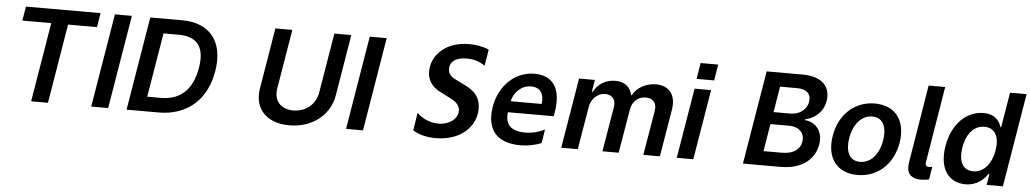

<svg xmlns="http://www.w3.org/2000/svg" viewBox="-40 -1111 7974 1487"><g transform="rotate(5 3947.5 -368.0)"><path d="M96.6 -616.8H321.4L219.1 0H349.8L452.1 -616.8H676.8L695.3 -727.3H115.1Z M938.6 -727.3H806.8L686.1 0H817.8Z M1329.5 -727.3H1081.7L960.9 0H1210.9C1432.5 0 1582.4 -133.2 1619.3 -357.2C1657.7 -587 1546.2 -727.3 1329.5 -727.3ZM1491.1 -371.8C1463.1 -201 1369 -114 1217.7 -114H1111.5L1194.6 -613.3H1310C1457.7 -613.3 1518.8 -534.8 1491.1 -371.8Z M2512.8 -727.3 2435.7 -263.1C2421.2 -172.2 2346.9 -106.5 2246.8 -106.5C2146.7 -106.5 2094.5 -172.2 2109 -263.1L2186.1 -727.3H2054.3L1975.5 -252.1C1949.9 -95.9 2048.7 11 2226.9 11C2404.1 11 2540.1 -95.9 2565.7 -252.1L2644.5 -727.3Z M2919.7 -727.3H2788L2667.3 0H2799Z M3364 11C3558.9 11 3676.8 -105.8 3676.8 -244C3676.8 -361.2 3592 -399.5 3537.3 -426.1L3491.5 -448.9C3459.5 -464.5 3421.2 -482.2 3421.2 -533.7C3421.2 -588.8 3466.6 -624.3 3551.1 -624.3C3595.5 -624.3 3646.3 -614.3 3693.5 -580.6L3714.5 -707.7C3665.5 -729.8 3608 -737.2 3560 -737.2C3368.3 -737.2 3269.2 -616.5 3269.2 -500.7C3269.2 -398.1 3346.9 -359 3384.6 -340.2L3436.1 -314.6C3474.8 -294.7 3525.6 -270.2 3525.6 -215.2C3525.6 -154.8 3463.1 -103 3376.4 -103C3315.3 -103 3252.8 -127.5 3208.5 -171.5L3186.8 -33.7C3238.6 -1.4 3300.4 11 3364 11Z M4084.5 -552.6C3910.9 -552.6 3790.8 -400.6 3779.8 -232.6C3768.1 -81.7 3846.2 9.2 4025.6 9.2C4078.8 9.2 4136.4 -2.8 4185.4 -22L4202.8 -128.9C4158.4 -106.9 4106.5 -92.3 4051.5 -92.3C3930 -92.3 3894.5 -151.6 3904.5 -237.6H4261L4267.4 -277C4297.6 -468 4216.6 -552.6 4084.5 -552.6ZM4159.4 -324.2H3918.7C3933.2 -393.5 3990.8 -452.4 4067.1 -452.4C4141 -452.4 4171.5 -398.4 4159.4 -324.2Z M4340.2 0H4468.8L4524.5 -331.7C4535.2 -398.4 4587.7 -444.2 4642.8 -444.2C4697.4 -444.2 4728.3 -408 4719.5 -351.6L4660.5 0H4786.6L4844.1 -340.2C4854 -402 4897 -444.2 4959.2 -444.2C5011.4 -444.2 5047.6 -414.1 5036.6 -346.2L4978.3 0H5107.2L5168.3 -366.1C5188.6 -487.6 5128.6 -552.6 5029.1 -552.6C4949.6 -552.6 4882.5 -513.5 4848.7 -452.8H4843C4832.4 -514.6 4785.2 -552.6 4712.4 -552.6C4639.2 -552.6 4578.1 -514.9 4545.1 -452.8H4538.7L4554 -545.5H4431.1Z M5358.7 -747.2 5338.1 -622.2H5474.4L5495 -747.2ZM5238.3 0H5366.8L5457.7 -545.5H5329.2Z M5752.8 0H6047.2C6213.4 0 6309.7 -84.9 6328.5 -198.2C6346.6 -308.2 6279.1 -372.9 6202.4 -376.8L6203.8 -383.9C6277 -400.9 6340.9 -450.6 6356.2 -538.7C6374.6 -647 6309.7 -727.3 6152 -727.3H5873.6ZM5954.5 -418 5987.2 -618.6H6120.7C6197.8 -618.6 6231.5 -578.1 6221.6 -521.7C6212 -458.1 6153.1 -418 6084.9 -418ZM5903.1 -110.1 5938.2 -323.2H6083.8C6165.1 -323.2 6206.7 -273.4 6196.4 -208.5C6186.8 -150.9 6139.9 -110.1 6044.7 -110.1Z M6643.8 10.7C6801.5 10.7 6920.1 -100.1 6947.8 -267C6975.5 -438.2 6891.7 -552.6 6730.8 -552.6C6572.4 -552.6 6453.8 -441.4 6426.8 -273.8C6398.8 -103.7 6482.2 10.7 6643.8 10.7ZM6654.5 -92.3C6567.8 -92.3 6539.4 -169.4 6555.4 -267.8C6571.7 -369.3 6630.7 -450.6 6720.2 -450.6C6806.1 -450.6 6834.9 -372.5 6819.2 -274.5C6802.6 -172.6 6743.6 -92.3 6654.5 -92.3Z M7139.6 3.9C7160.2 3.9 7183.6 0.7 7199.9 -4.3L7216.3 -104C7208.8 -100.9 7199.9 -99.1 7191.8 -99.1C7164.4 -99.1 7161.2 -116.5 7163.7 -133.5L7261.7 -727.3H7132.8L7034.1 -125.4C7026.3 -77.4 7022 3.9 7139.6 3.9Z M7482.2 9.6C7575.6 9.6 7627.5 -46.2 7654.1 -85.9H7661.9L7647.4 0H7773.8L7894.5 -727.3H7766L7720.5 -455.3H7715.2C7702.1 -494.7 7671.5 -552.6 7575.3 -552.6C7449.6 -552.6 7334.2 -453.8 7303.6 -272C7274.1 -92.3 7353.7 9.6 7482.2 9.6ZM7533.7 -95.9C7448.9 -95.9 7418 -170.5 7435 -272.7C7451.7 -374.3 7506.4 -447.1 7591.6 -447.1C7674.7 -447.1 7710.6 -378.6 7693.2 -272.7C7675.4 -166.9 7615.4 -95.9 7533.7 -95.9Z"/></g></svg>

Font: TID UI Semi Bold
Style: Italic
Weight: 600
Italic angle: -9.39999°
Designer: The TID Project Authors
Foundry: Bakken & Bæck
Version: Version 1.001;hotconv 1.0.109;makeotfexe 2.5.65596